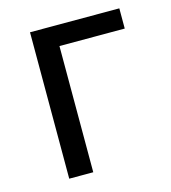

<svg xmlns="http://www.w3.org/2000/svg" viewBox="-86 -607 606 679"><g transform="rotate(-15 216.5 -268.0)"><path d="M412 -536V-462H173V0H85V-536Z"/></g></svg>

Font: Noto IKEA Arabic
Style: Regular
Weight: 400
Designer: Monotype Design Team
Foundry: Monotype Imaging Inc.
Version: Version 1.200